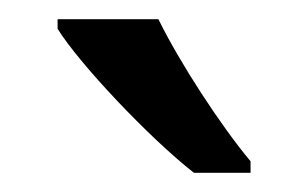

<svg xmlns="http://www.w3.org/2000/svg" viewBox="-20 -786 321 200"><path d="M145 -766H40V-756C63 -719 136 -642 182 -606H241V-618C210 -655 167 -721 145 -766Z"/></svg>

Font: Noto Sans Cuneiform
Style: Regular
Weight: 400
Designer: Monotype Design Team
Foundry: Monotype Imaging Inc.
Version: Version 2.001